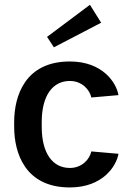

<svg xmlns="http://www.w3.org/2000/svg" viewBox="-20 -777 544 813"><path d="M408.3 -680.8 360.8 -756.7 179.2 -620.8 208.3 -576.7ZM40 -240C40 -128.3 86.7 16.7 275.8 16.7C414.2 16.7 472.5 -72.5 481.7 -125.8L366.7 -135.8C360 -103.3 327.5 -65.8 275.8 -65.8C204.2 -65.8 156.7 -125.8 156.7 -240V-260C156.7 -374.2 204.2 -434.2 275.8 -434.2C327.5 -434.2 360 -396.7 366.7 -364.2L481.7 -374.2C472.5 -427.5 414.2 -516.7 275.8 -516.7C86.7 -516.7 40 -371.7 40 -260Z"/></svg>

Font: Boon SemiBold
Style: Regular
Weight: 600
Designer: Sungsit Sawaiwan
Foundry: FontUni
Version: Version 2.0